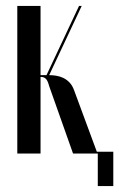

<svg xmlns="http://www.w3.org/2000/svg" viewBox="-20 -515 400 644"><path d="M145 -226Q140 -245 133.5 -251Q127 -257 118 -257H116V0H38V-495H116V-263H136L245 -495H254L145 -263Q156 -263 168.5 -261Q181 -259 192.5 -253.5Q204 -248 213.5 -238Q223 -228 229 -211L307 0H225ZM284 -6H360V109H308V0H284Z"/></svg>

Font: Moniqa SemBd Narrow Display
Style: Regular
Weight: 600
Width: 4
Designer: Rajesh Rajput
Foundry: Rajesh Rajput
Version: Version 1.000